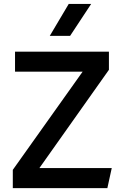

<svg xmlns="http://www.w3.org/2000/svg" viewBox="-20 -965 623 985"><path d="M45.7 0V-93.6L403.8 -597.2H57.1V-700H538.8V-606.8L182.1 -102.8H553.3L530.8 0ZM235.3 -780.9 332.6 -944.8H447.7L339.6 -780.9Z"/></svg>

Font: Geologica-Sharp
Style: Regular
Weight: 100
Designer: Sindre Bremnes, Frode Helland
Foundry: Monokrom Skriftforlag AS
Version: Version 1.010;gftools[0.9.28]